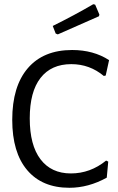

<svg xmlns="http://www.w3.org/2000/svg" viewBox="-20 -883 560 910"><path d="M497 -598C447.7 -630 389.3 -646 322 -646C231.3 -646 161.3 -617.3 112 -560C62.7 -502.7 38 -421 38 -315C38 -211.7 61.7 -132.2 109 -76.5C156.3 -20.8 223 7 309 7C369 7 428 -9 486 -41L493 -117L483 -122C433 -81.3 377.3 -61 316 -61C254 -61 206 -83.3 172 -128C138 -172.7 121 -237.3 121 -322C121 -406 138 -469.8 172 -513.5C206 -557.2 254.7 -579 318 -579C376 -579 427.3 -560.3 472 -523L481 -525ZM451 -814 431 -861 422 -863C362.7 -828.3 298.7 -794 230 -760L244 -724L254 -720L449 -806Z"/></svg>

Font: Alegreya Sans
Style: Regular
Weight: 400
Designer: Juan Pablo del Peral
Foundry: Huerta Tipografica
Version: Version 1.000;PS 001.000;hotconv 1.0.70;makeotf.lib2.5.58329